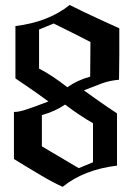

<svg xmlns="http://www.w3.org/2000/svg" viewBox="-20 -709 531 753"><path d="M447.9 -597.9Q355.8 -639.5 308.2 -662.4Q260.5 -685.3 253.2 -689.5Q170 -622.6 40.5 -606.8V-401.6Q83.7 -372.6 116.3 -349.7Q148.9 -326.8 170 -311.1Q135.3 -297.9 113.7 -290Q92.1 -282.1 77.4 -277.6Q62.6 -273.2 53.2 -271.6Q43.7 -270 34.7 -270V-85.3Q57.9 -70.5 84.2 -55Q110.5 -39.5 135.8 -24.2Q161.1 -8.9 184.5 3.4Q207.9 15.8 225.8 23.7Q308.9 -43.7 438.9 -59.5V-264.2Q395.3 -293.2 362.6 -316.3Q330 -339.5 308.9 -354.7Q333.7 -363.7 350 -370.5Q366.3 -377.4 380.8 -382.4Q395.3 -387.4 410.3 -390.8Q425.3 -394.2 446.8 -396.3Q447.9 -461.1 447.9 -498.4Q447.9 -535.3 447.9 -555.3Q447.9 -575.3 447.9 -583.2Q447.9 -591.1 447.9 -597.9ZM334.7 -544.2 333.7 -408.4Q282.1 -394.2 244.2 -366.8Q183.7 -414.2 133.2 -440V-593.2L190.5 -616.8Q237.4 -594.2 273.2 -575.8Q308.9 -557.4 334.7 -544.2ZM344.7 -72.6 288.9 -49.5Q216.8 -92.1 181.1 -113.2Q145.3 -134.2 144.2 -135.3V-257.4Q198.4 -273.2 235.3 -298.9Q264.2 -276.8 291.6 -258.7Q318.9 -240.5 344.7 -225.8Z"/></svg>

Font: MM Bagan
Style: Regular
Weight: 400
Designer: Khon Soe Zaw Thu
Version: Version 1.00 July 10, 2016, initial release